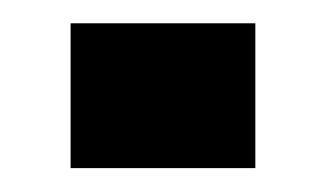

<svg xmlns="http://www.w3.org/2000/svg" viewBox="-20 -410 283 164"><path d="M40.3 -390.1V-266.4H198.1V-390.1Z"/></svg>

Font: Anybody Thin
Style: Regular
Weight: 100
Designer: Tyler Finck
Foundry: Etcetera Type Company
Version: Version 1.114;gftools[0.9.25]